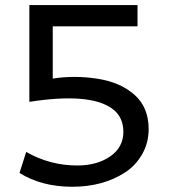

<svg xmlns="http://www.w3.org/2000/svg" viewBox="-20 -711 661 741"><path d="M277.8 -72.3Q354.5 -72.3 405.3 -107.4Q456.1 -142.6 456.1 -202.1Q456.1 -261.7 411.1 -293Q323.7 -354 93.3 -317.9V-691.4H510.7V-609.4H183.6V-407.7Q268.1 -420.9 356 -407.2Q444.3 -393.6 499 -345.2Q553.7 -296.9 553.7 -212.9Q553.7 -159.2 528.3 -115.2Q502.9 -71.3 461.9 -44.9Q376.5 9.8 258.8 9.8Q141.1 9.8 55.2 -43.5L81.1 -124.5Q173.3 -72.3 277.8 -72.3Z"/></svg>

Font: Spinnaker
Style: Regular
Weight: 400
Designer: Elena Albertoni
Foundry: Elena Albertoni
Version: Version 1.001